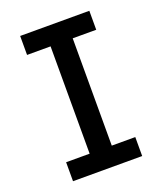

<svg xmlns="http://www.w3.org/2000/svg" viewBox="-136 -824 772 913"><g transform="rotate(-20 250.0 -367.5)"><path d="M75 0V-96H194V-639H75V-735H425V-639H306V-96H425V0Z"/></g></svg>

Font: Iosevka Term Curly
Style: Bold
Weight: 700
Designer: Belleve Invis
Foundry: Belleve Invis
Version: Version 32.3.0